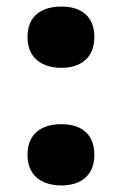

<svg xmlns="http://www.w3.org/2000/svg" viewBox="-20 -554 372 586"><path d="M64 -441C64 -374 111 -347 168 -347C222 -347 268 -374 268 -441C268 -509 222 -534 168 -534C111 -534 64 -509 64 -441ZM64 -81C64 -15 111 12 168 12C222 12 268 -15 268 -81C268 -150 222 -175 168 -175C111 -175 64 -150 64 -81Z"/></svg>

Font: Noto Sans Sinhala UI Black
Style: Regular
Weight: 900
Designer: Jelle Bosma - Monotype Design Team
Foundry: Monotype Imaging Inc.
Version: Version 2.006